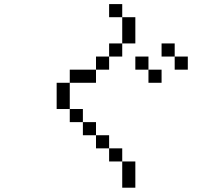

<svg xmlns="http://www.w3.org/2000/svg" viewBox="-20 -832 1040 915"><path d="M562.5 -750H500V-812.5H562.5ZM250 -437.5H312.5V-312.5H250ZM312.5 -312.5H375V-250H312.5ZM312.5 -500H437.5V-437.5H312.5ZM375 -250H437.5V-187.5H375ZM437.5 -187.5H500V-125H437.5ZM437.5 -562.5H500V-500H437.5ZM500 -125H562.5V-62.5H500ZM500 -625H562.5V-562.5H500ZM562.5 -62.5H625V62.5H562.5ZM562.5 -750H625V-625H562.5ZM625 -562.5H687.5V-500H625ZM687.5 -500H750V-437.5H687.5ZM750 -625H812.5V-562.5H750ZM812.5 -562.5H875V-500H812.5Z"/></svg>

Font: 寒蝉点阵体 16px
Style: Regular
Weight: 400
Designer: Designed by Warren2060
Foundry: ChillType
Version: Version 1.000